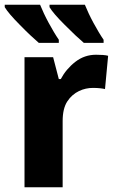

<svg xmlns="http://www.w3.org/2000/svg" viewBox="-35 -786 489 806"><path d="M368.2 -556.2C335.9 -556.2 307.1 -546.4 281.2 -526.4C255.4 -506.3 234.9 -481.9 220.2 -454.1H211.9L188 -545.9H67.9V0H228V-277.8C228 -312.5 234.4 -340.3 247.6 -360.4C273.4 -400.4 316.4 -417 355 -417C377.9 -417 395.5 -414.6 405.8 -412.1L418.9 -551.8C408.7 -555.2 385.3 -556.2 368.2 -556.2ZM172.9 -766.1V-755.9C183.1 -738.8 204.1 -713.9 236.8 -681.6C269 -648.9 295.9 -624 316.9 -606H399.9V-619.1C386.7 -638.2 372.6 -662.1 357.4 -689.9C342.3 -717.8 330.6 -743.2 321.3 -766.1ZM-15.1 -766.1V-755.9C-4.9 -738.8 16.1 -713.9 48.3 -681.6C80.1 -648.9 106.9 -624 127.9 -606H211.9V-619.1C198.7 -638.2 184.6 -662.1 169.4 -689.9C154.3 -717.8 142.6 -743.2 133.3 -766.1Z"/></svg>

Font: Avrile Sans
Style: Bold
Weight: 700
Designer: Monotype Design Team, Google (font), Stefan Peev (BGR Cyrillic), Cristiano Sobral (main changes)
Foundry: The Avrile Sans Project Authors
Version: Version 3.110